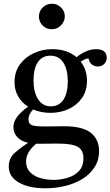

<svg xmlns="http://www.w3.org/2000/svg" viewBox="-20 -756 593 1031"><path d="M223 255Q135 255 81 224Q27 193 27 138Q27 95 57 67Q87 39 131 11Q92 2 72 -20.5Q52 -43 52 -74Q52 -128 131 -183Q98 -204 78 -237.5Q58 -271 58 -315Q58 -370 86.5 -409.5Q115 -449 161.5 -470.5Q208 -492 261 -492Q339 -492 391 -449Q445 -492 497 -492Q523 -492 538 -480.5Q553 -469 553 -447Q553 -425 539 -412Q525 -399 505 -399Q486 -399 472.5 -410.5Q459 -422 455 -443Q441 -440 432.5 -436Q424 -432 413 -425Q447 -382 447 -323Q447 -268 420 -229.5Q393 -191 348.5 -170.5Q304 -150 251 -150Q201 -150 158 -168Q133 -143 133 -115Q133 -90 152 -83.5Q171 -77 222 -77Q245 -77 277 -77.5Q309 -78 324 -78Q424 -78 468 -42.5Q512 -7 512 55Q512 104 488 141.5Q464 179 423 204.5Q382 230 330.5 242.5Q279 255 223 255ZM174 16Q120 61 120 111Q120 146 141 168Q162 190 196 200Q230 210 268 210Q302 210 339 200Q376 190 402 164.5Q428 139 428 93Q428 51 398.5 33Q369 15 289 15Q270 15 242 15.5Q214 16 180 16Q177 16 174 16ZM253 -185Q297 -185 320.5 -220.5Q344 -256 344 -319Q344 -383 320 -420Q296 -457 250 -457Q207 -457 183.5 -422.5Q160 -388 160 -325Q160 -261 184.5 -223Q209 -185 253 -185ZM189 -667Q189 -696 209.5 -716Q230 -736 259 -736Q287 -736 307.5 -716Q328 -696 328 -668Q328 -642 308 -620.5Q288 -599 257 -599Q229 -599 209 -619Q189 -639 189 -667Z"/></svg>

Font: Tiro Telugu
Style: Regular
Weight: 400
Designer: Telugu: John Hudson & Fiona Ross. Latin: John Hudson.
Foundry: Tiro Typeworks Ltd.
Version: Version 1.52